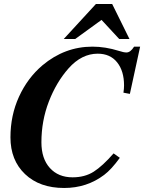

<svg xmlns="http://www.w3.org/2000/svg" viewBox="-20 -917 717 955"><path d="M677 -685 626 -450 594 -456Q597 -476 597 -492Q597 -564 562.5 -607Q528 -650 466 -650Q386 -650 321 -577Q260 -508 223 -412Q186 -316 186 -209Q186 -128 228 -81.5Q270 -35 341 -35Q402 -35 446 -63Q490 -91 545 -154L576 -132Q534 -74 498 -47Q412 18 299 18Q177 18 104.5 -51Q32 -120 32 -234Q32 -343 74.5 -436Q117 -529 191 -592Q302 -685 440 -685Q504 -685 571 -664Q595 -656 609 -656Q629 -656 647 -685ZM573 -723 485 -818 354 -723H297L457 -897H538L624 -723Z"/></svg>

Font: STIX MathJax Latin
Style: Bold Italic
Weight: 700
Italic angle: -16.33°
Designer: MicroPress Inc., with final additions and corrections provided by Coen Hoffman, Elsevier (retired)
Version: Version 1.1.1